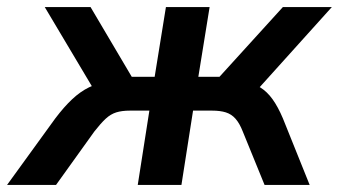

<svg xmlns="http://www.w3.org/2000/svg" viewBox="-68 -525 962 545"><path d="M-48 0 89 -189Q114 -222 137 -243.5Q160 -265 184.5 -277Q209 -289 237 -292L209 -253L59 -505H189L306 -307H371L403 -505H527L495 -307H555L735 -505H874L647 -253L625 -292Q651 -289 670.5 -277Q690 -265 705.5 -243.5Q721 -222 735 -189L811 0H683L621 -152Q612 -175 600.5 -188Q589 -201 573 -206Q557 -211 534 -211H480L447 0H323L356 -211H301Q278 -211 262 -206Q246 -201 232 -188Q218 -175 200 -152L91 0Z"/></svg>

Font: Mulish ExtraLight
Style: Italic
Weight: 200
Italic angle: -9°
Designer: Vernon Adams
Foundry: Vernon Adams
Version: Version 3.603